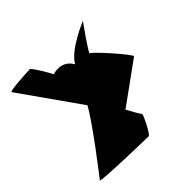

<svg xmlns="http://www.w3.org/2000/svg" viewBox="-149 -679 806 806"><g transform="rotate(-45 254.0 -276.0)"><path d="M15 -14C11 -6 283 0 291 0C300 0 340 -79 338 -86C338 -86 338 -80 301 -148L485 -281C490 -288 373 -421 362 -421C354 -421 438 -538 438 -538C438 -538 316 -488 286 -432C256 -488 193 -466 193 -466C191 -473 145 -552 137 -552C123 -552 11 -546 15 -538L201 -274C165 -206 15 -14 15 -14Z"/></g></svg>

Font: Ampere
Style: SuCnd
Weight: 400
Version: Version 1